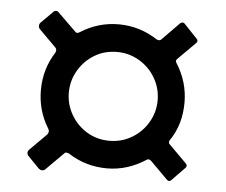

<svg xmlns="http://www.w3.org/2000/svg" viewBox="-40 -641 629 534"><g transform="rotate(5 274.5 -373.5)"><path d="M166 -204Q160 -206 159 -206Q155 -206 152 -202L105 -155Q101 -151 96 -151Q90 -151 85 -156L55 -187Q51 -191 51 -196Q51 -201 55 -205L102 -252Q105 -257 105 -260Q105 -265 102 -269Q73 -316 73 -373Q73 -432 104 -480Q108 -489 103 -494L56 -541Q52 -545 52 -550Q52 -556 56 -560L87 -591Q91 -596 96 -596Q101 -596 105 -591L153 -544Q157 -540 159 -540Q162 -540 167 -543Q216 -574 273 -574Q332 -574 382 -541Q390 -538 394 -542L443 -592Q450 -597 455 -592L492 -553Q498 -547 492 -541L443 -492Q438 -487 442 -481Q474 -431 474 -373Q474 -311 442 -265Q439 -258 442 -255L492 -205Q498 -199 493 -193L456 -155Q450 -149 444 -155L395 -204Q389 -209 384 -206Q332 -172 275 -172Q215 -172 166 -204ZM399 -373Q399 -406 382.5 -434.5Q366 -463 337.5 -480Q309 -497 275 -497Q240 -497 212 -480Q184 -463 167.5 -434.5Q151 -406 151 -373Q151 -340 167.5 -311.5Q184 -283 212 -266Q240 -249 275 -249Q309 -249 337.5 -266Q366 -283 382.5 -311.5Q399 -340 399 -373Z"/></g></svg>

Font: Libre Franklin Medium
Style: Regular
Weight: 500
Designer: Pablo Impallari, Rodrigo Fuenzalida
Foundry: Impallari Type
Version: Version 1.002; ttfautohint (v1.5)